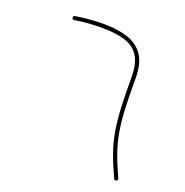

<svg xmlns="http://www.w3.org/2000/svg" viewBox="-110 -684 766 794"><g transform="rotate(20 272.5 -287.0)"><path d="M84.5 -563Q82.5 -570.8 91.3 -572.8Q153.8 -583 215.8 -583Q275.4 -583 320.3 -568.6Q365.2 -554.2 390.1 -518.3Q415 -482.4 415 -418Q415 -337.4 417.7 -281.2Q420.4 -225.1 428.2 -181.6Q436 -138.2 450.7 -96.7Q465.3 -55.2 489.3 -3.4Q492.7 4.4 484.9 7.8Q477.1 11.2 473.6 3.4Q449.2 -48.8 434.1 -91.6Q418.9 -134.3 411.1 -179Q403.3 -223.6 400.4 -280.5Q397.5 -337.4 397.5 -418Q397.5 -476.6 376.2 -508.5Q355 -540.5 314.5 -553Q273.9 -565.4 215.8 -565.4Q185.5 -565.4 155 -563.5Q124.5 -561.5 94.2 -556.2Q86.4 -554.2 84.5 -563Z"/></g></svg>

Font: Mikhak-DS1-FD Thin
Style: Regular
Weight: 100
Designer: Amin Abedi
Version: Version 3.2